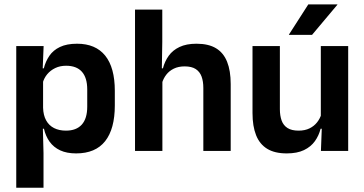

<svg xmlns="http://www.w3.org/2000/svg" viewBox="-20 -706 1704 898"><path d="M336 11.5Q292 11.5 261.5 -2.8Q231 -17 212.2 -43Q193.5 -69 185.5 -104H149L181.5 -202Q182.5 -167 195.8 -143Q209 -119 232.8 -107Q256.5 -95 288.5 -95Q337 -95 362.5 -123.2Q388 -151.5 388 -207V-287.5Q388 -342.5 363 -370.5Q338 -398.5 289 -398.5Q261 -398.5 238.5 -387.8Q216 -377 201 -359Q186 -341 179.5 -317.5L149.5 -386.5H185Q193 -418.5 210.8 -444.8Q228.5 -471 260.2 -486.2Q292 -501.5 340.5 -501.5Q427 -501.5 472 -445.8Q517 -390 517 -281V-213Q517 -103 471.8 -45.8Q426.5 11.5 336 11.5ZM56 172V-490.5H184L179 -366L181.5 -343.5V-147L180 -124L183.5 10.5V172Z M931 0V-294.5Q931 -325.5 922.8 -348Q914.5 -370.5 895.5 -383Q876.5 -395.5 843.5 -395.5Q814.5 -395.5 793 -385Q771.5 -374.5 757.8 -356.8Q744 -339 737.5 -316.5L711.5 -386.5H742Q750.5 -419 769 -445Q787.5 -471 819.5 -486.2Q851.5 -501.5 899 -501.5Q955.5 -501.5 990.5 -480.2Q1025.5 -459 1042.2 -417Q1059 -375 1059 -313V0ZM611.5 0V-661H739V-510L736.5 -357.5L739.5 -348V0Z M1289 -490.5V-195.5Q1289 -165 1297.2 -142.2Q1305.5 -119.5 1324.8 -107.2Q1344 -95 1376.5 -95Q1406 -95 1427.5 -105.5Q1449 -116 1463 -133.8Q1477 -151.5 1483.5 -173.5L1503.5 -104H1479.5Q1471.5 -72 1452.8 -45.8Q1434 -19.5 1401.8 -4Q1369.5 11.5 1321 11.5Q1265 11.5 1229.8 -10Q1194.5 -31.5 1177.8 -73.5Q1161 -115.5 1161 -177V-490.5ZM1608.5 -490.5V0H1481L1485.5 -119L1480.5 -129.5V-490.5ZM1422 -685.5H1558V-684L1439.5 -543H1331.5V-544.5Z"/></svg>

Font: Anek Latin Medium SemiBold
Style: Regular
Weight: 600
Version: Version 1.003